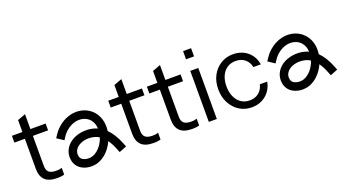

<svg xmlns="http://www.w3.org/2000/svg" viewBox="-53 -1154 2985 1663"><g transform="rotate(-20 1439.5 -322.5)"><path d="M326.7 -411V-473.7H186.6V-611.1L112.8 -583.4V-473.7H16V-411H112.8V-133.5C112.8 -88.7 124.6 -54.5 148.3 -30.7C172 -7.1 209.9 4.8 262.1 4.8C276.3 4.8 289 3.9 300.4 2.4C311.8 1 320.5 -1.1 326.7 -3.5V-66.2C321.1 -63.8 313.9 -61.7 305 -60.2C296.1 -58.6 285.5 -57.9 273.2 -57.9C242.5 -57.9 220.4 -64.1 206.8 -76.4C193.3 -88.6 186.6 -107.9 186.6 -134.5V-411Z M900.1 -83.5C875.4 -145.5 845.3 -193.8 809.4 -228.9C820.3 -304 801.8 -380.6 741.4 -431.9C693.4 -472.7 625.1 -487.9 558.7 -472.6C492 -457.4 428.8 -412.8 389.4 -353.2L369 -322.5L430.5 -281.8L450.9 -312.6C479.6 -356 527.2 -389.8 575.2 -400.7C618.4 -410.5 663.8 -401.1 693.8 -375.6C722.8 -351 736.4 -315.9 738.3 -278C711 -290.2 681.4 -297.3 649.2 -299.2C572.4 -302.9 501.4 -277.2 459.6 -228C427.1 -189.8 415.4 -141.5 426.5 -92.1C434.5 -56.8 456.1 -28.5 489.1 -10.1C514.2 4 545 11.1 575.8 11.1C596.2 11.1 616.5 8 635.3 1.6C680 -13.6 720.4 -44.9 752.3 -88.8C764.9 -106.2 775.8 -125.1 784.7 -145C801.9 -121 817.3 -91.6 831.5 -56.1L845.1 -21.9L913.7 -49.2L900 -83.4ZM692.6 -132.2C676.7 -110.3 649.6 -81.3 611.4 -68.3C584 -59 548.5 -61.5 525 -74.6C510.4 -82.7 501.7 -93.8 498.4 -108.4C492.2 -135.5 498.1 -159.6 515.6 -180.3C540 -209 583.9 -226 632.1 -226C636.3 -226 640.4 -226 644.6 -225.6C675.5 -223.8 702.8 -215.6 727.1 -200.6C719.2 -176.1 707.4 -152.5 692.6 -132.2Z M1214.7 -411V-473.7H1074.6V-611.1L1000.8 -583.4V-473.7H904V-411H1000.8V-133.5C1000.8 -88.7 1012.6 -54.5 1036.3 -30.7C1060 -7.1 1097.9 4.8 1150.1 4.8C1164.3 4.8 1177 3.9 1188.4 2.4C1199.8 1 1208.5 -1.1 1214.7 -3.5V-66.2C1209.1 -63.8 1201.9 -61.7 1193 -60.2C1184.1 -58.6 1173.5 -57.9 1161.2 -57.9C1130.5 -57.9 1108.4 -64.1 1094.8 -76.4C1081.3 -88.6 1074.6 -107.9 1074.6 -134.5V-411Z M1570.7 -411V-473.7H1430.6V-611.1L1356.8 -583.4V-473.7H1260V-411H1356.8V-133.5C1356.8 -88.7 1368.6 -54.5 1392.3 -30.7C1416 -7.1 1453.9 4.8 1506.1 4.8C1520.3 4.8 1533 3.9 1544.4 2.4C1555.8 1 1564.5 -1.1 1570.7 -3.5V-66.2C1565.1 -63.8 1557.9 -61.7 1549 -60.2C1540.1 -58.6 1529.5 -57.9 1517.2 -57.9C1486.5 -57.9 1464.4 -64.1 1450.8 -76.4C1437.3 -88.6 1430.6 -107.9 1430.6 -134.5V-411Z M1733.8 -3.5V-473.7H1660V-3.5ZM1733.8 -580.6V-656H1660V-580.6Z M2186.1 -158.4C2179.9 -128.3 2165.5 -103.9 2142.8 -85.1C2120 -66.4 2091.7 -57 2057.9 -57C2027.8 -57 2001.5 -64.8 1979.1 -80.1C1956.7 -95.4 1939.3 -116.9 1927 -144.7C1914.7 -172.2 1908.6 -204.2 1908.6 -240.5C1908.6 -276.9 1914.7 -308.4 1927 -335.4C1939.3 -362.5 1956.5 -383.3 1978.7 -398.1C2000.8 -412.8 2026.9 -420.2 2057 -420.2C2092 -420.2 2120.6 -410.7 2142.8 -391.6C2164.9 -372.6 2179 -348 2185.2 -317.9H2253.4C2248.5 -351.1 2236.9 -380.1 2218.8 -405C2200.7 -429.9 2177.6 -449.1 2149.7 -462.6C2121.7 -476.2 2090.2 -483 2055.2 -483C2012.8 -483 1974.8 -472.5 1941.3 -451.6C1907.8 -430.7 1881.4 -402.1 1862 -365.9C1842.7 -329.6 1833 -287.8 1833 -240.5C1833 -193.3 1842.7 -151 1862 -113.8C1881.4 -76.6 1907.8 -47.4 1941.3 -26.2C1974.8 -5 2013.1 5.6 2056.1 5.6C2089.9 5.6 2120.6 -1.2 2148.3 -14.7C2175.9 -28.2 2199.1 -47.4 2217.9 -72.3C2236.6 -97.2 2248.8 -125.9 2254.3 -158.5H2186.1Z M2846.1 -83.5C2821.4 -145.5 2791.3 -193.8 2755.4 -228.9C2766.3 -304 2747.8 -380.6 2687.4 -431.9C2639.4 -472.7 2571.1 -487.9 2504.7 -472.6C2438 -457.4 2374.8 -412.8 2335.4 -353.2L2315 -322.5L2376.5 -281.8L2396.9 -312.6C2425.6 -356 2473.2 -389.8 2521.2 -400.7C2564.4 -410.5 2609.8 -401.1 2639.8 -375.6C2668.8 -351 2682.4 -315.9 2684.3 -278C2657 -290.2 2627.4 -297.3 2595.2 -299.2C2518.4 -302.9 2447.4 -277.2 2405.6 -228C2373.1 -189.8 2361.4 -141.5 2372.5 -92.1C2380.5 -56.8 2402.1 -28.5 2435.1 -10.1C2460.2 4 2491 11.1 2521.8 11.1C2542.2 11.1 2562.5 8 2581.3 1.6C2626 -13.6 2666.4 -44.9 2698.3 -88.8C2710.9 -106.2 2721.8 -125.1 2730.7 -145C2747.9 -121 2763.3 -91.6 2777.5 -56.1L2791.1 -21.9L2859.7 -49.2L2846 -83.4ZM2638.6 -132.2C2622.7 -110.3 2595.6 -81.3 2557.4 -68.3C2530 -59 2494.5 -61.5 2471 -74.6C2456.4 -82.7 2447.7 -93.8 2444.4 -108.4C2438.2 -135.5 2444.1 -159.6 2461.6 -180.3C2486 -209 2529.9 -226 2578.1 -226C2582.3 -226 2586.4 -226 2590.6 -225.6C2621.5 -223.8 2648.8 -215.6 2673.1 -200.6C2665.2 -176.1 2653.4 -152.5 2638.6 -132.2Z"/></g></svg>

Font: Diatome Awesome Regular
Style: Regular
Weight: 400
Designer: 15.100.17
Foundry: 15.100.17
Version: Version 1.008;Fontself Maker 3.5.8